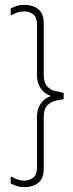

<svg xmlns="http://www.w3.org/2000/svg" viewBox="-20 -739 301 790"><path d="M192 -344Q186 -344 171.5 -352.5Q157 -361 144.5 -380.5Q132 -400 132 -432V-642Q132 -668 116.5 -680Q101 -692 81 -692Q63 -692 50.5 -687.5Q38 -683 24 -675V-704Q32 -709 47 -714Q62 -719 81 -719Q114 -719 137 -701.5Q160 -684 160 -642V-432Q160 -400 173 -385Q186 -370 203.5 -365.5Q221 -361 236 -358L242 -357V-331L236 -330Q221 -328 203.5 -323Q186 -318 173 -303.5Q160 -289 160 -256V-46Q160 -4 137 13.5Q114 31 81 31Q62 31 47 25.5Q32 20 24 16V-13Q38 -6 50.5 -1Q63 4 81 4Q101 4 116.5 -8Q132 -20 132 -46V-256Q132 -289 144.5 -308Q157 -327 171.5 -335.5Q186 -344 192 -344Z"/></svg>

Font: Roundo Variable
Style: Regular
Weight: 200
Designer: Shiva Nallaperumal
Foundry: Indian Type Foundry
Version: Version 2.000